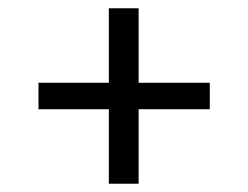

<svg xmlns="http://www.w3.org/2000/svg" viewBox="-20 -573 600 464"><path d="M243 -553H315V-129H243ZM487 -373V-309H73V-373Z"/></svg>

Font: Roboto Serif 28pt
Style: Regular
Weight: 400
Designer: Greg Gazdowicz
Foundry: Commercial Type
Version: Version 1.008